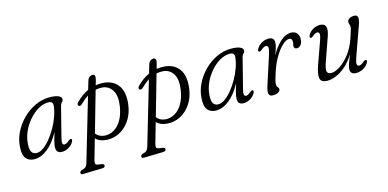

<svg xmlns="http://www.w3.org/2000/svg" viewBox="-73 -968 3274 1620"><g transform="rotate(-15 1564.0 -158.0)"><path d="M392 -105.5Q384 -73.5 387 -59.8Q390 -46 404.5 -46Q420.5 -46 445.5 -68Q461 -80.5 468.5 -77Q479.5 -71 469.5 -51Q456 -25.5 427.5 -8.2Q399 9 367 9Q318.5 9 318.5 -39.5Q318.5 -51.5 320.8 -66.2Q323 -81 329.5 -105Q336 -129 348.5 -169.5Q301 -81.5 243 -36.2Q185 9 127 9Q81.5 9 55.5 -21Q29.5 -51 34 -119.5Q37 -185 67 -246.5Q97 -308 145.8 -356.8Q194.5 -405.5 255.2 -434.2Q316 -463 381 -463Q433.5 -463 460 -451Q486.5 -439 485.5 -419.5Q484.5 -405 474.2 -396Q464 -387 460 -373ZM105.5 -129Q102 -77.5 116.8 -57.2Q131.5 -37 160 -37Q187 -37 217.8 -58.8Q248.5 -80.5 278.8 -117.5Q309 -154.5 335 -200Q361 -245.5 378 -293.5Q395 -341.5 399.5 -385Q403 -424.5 361 -424.5Q317.5 -424.5 273.8 -399.5Q230 -374.5 193 -332Q156 -289.5 132.2 -236.8Q108.5 -184 105.5 -129Z M632 -336.5Q615 -321 602.5 -330.5Q595 -335.5 597.2 -345Q599.5 -354.5 608.5 -363Q659 -414 714.5 -439L736 -511.5Q742 -532.5 754.5 -542.2Q767 -552 781.5 -552Q812.5 -552 798.5 -502.5L786.5 -460.5Q816.5 -465 848.5 -463.5Q936 -458.5 980 -398.8Q1024 -339 1009 -228.5Q998.5 -153 961.5 -98.2Q924.5 -43.5 871.2 -15.5Q818 12.5 758.5 9Q696.5 5.5 663 -29.5L613 145Q608 163 609.2 175.5Q610.5 188 631 191L663.5 196Q683.5 199.5 683.5 212.5Q683.5 230 661 231L488.5 235.5Q470 236.5 470 221Q470 208.5 486.5 201.5Q512 195.5 522.8 185.2Q533.5 175 540 154.5L701 -393Q667 -371.5 632 -336.5ZM750 -30Q792.5 -27 831 -49Q869.5 -71 897.8 -118.2Q926 -165.5 937 -237.5Q950.5 -326 920.8 -374Q891 -422 836 -427.5Q805.5 -430.5 776 -424L674.5 -69Q700.5 -34 750 -30Z M1164 -336.5Q1147 -321 1134.5 -330.5Q1127 -335.5 1129.2 -345Q1131.5 -354.5 1140.5 -363Q1191 -414 1246.5 -439L1268 -511.5Q1274 -532.5 1286.5 -542.2Q1299 -552 1313.5 -552Q1344.5 -552 1330.5 -502.5L1318.5 -460.5Q1348.5 -465 1380.5 -463.5Q1468 -458.5 1512 -398.8Q1556 -339 1541 -228.5Q1530.5 -153 1493.5 -98.2Q1456.5 -43.5 1403.2 -15.5Q1350 12.5 1290.5 9Q1228.5 5.5 1195 -29.5L1145 145Q1140 163 1141.2 175.5Q1142.5 188 1163 191L1195.5 196Q1215.5 199.5 1215.5 212.5Q1215.5 230 1193 231L1020.5 235.5Q1002 236.5 1002 221Q1002 208.5 1018.5 201.5Q1044 195.5 1054.8 185.2Q1065.5 175 1072 154.5L1233 -393Q1199 -371.5 1164 -336.5ZM1282 -30Q1324.5 -27 1363 -49Q1401.5 -71 1429.8 -118.2Q1458 -165.5 1469 -237.5Q1482.5 -326 1452.8 -374Q1423 -422 1368 -427.5Q1337.5 -430.5 1308 -424L1206.5 -69Q1232.5 -34 1282 -30Z M1978 -105.5Q1970 -73.5 1973 -59.8Q1976 -46 1990.5 -46Q2006.5 -46 2031.5 -68Q2047 -80.5 2054.5 -77Q2065.5 -71 2055.5 -51Q2042 -25.5 2013.5 -8.2Q1985 9 1953 9Q1904.5 9 1904.5 -39.5Q1904.5 -51.5 1906.8 -66.2Q1909 -81 1915.5 -105Q1922 -129 1934.5 -169.5Q1887 -81.5 1829 -36.2Q1771 9 1713 9Q1667.5 9 1641.5 -21Q1615.5 -51 1620 -119.5Q1623 -185 1653 -246.5Q1683 -308 1731.8 -356.8Q1780.5 -405.5 1841.2 -434.2Q1902 -463 1967 -463Q2019.5 -463 2046 -451Q2072.5 -439 2071.5 -419.5Q2070.5 -405 2060.2 -396Q2050 -387 2046 -373ZM1691.5 -129Q1688 -77.5 1702.8 -57.2Q1717.5 -37 1746 -37Q1773 -37 1803.8 -58.8Q1834.5 -80.5 1864.8 -117.5Q1895 -154.5 1921 -200Q1947 -245.5 1964 -293.5Q1981 -341.5 1985.5 -385Q1989 -424.5 1947 -424.5Q1903.5 -424.5 1859.8 -399.5Q1816 -374.5 1779 -332Q1742 -289.5 1718.2 -236.8Q1694.5 -184 1691.5 -129Z M2193 -377Q2179.5 -382 2189.5 -401Q2203 -427.5 2232.8 -445.2Q2262.5 -463 2295.5 -463Q2343.5 -463 2343.5 -418Q2343.5 -397.5 2335.2 -369.8Q2327 -342 2316 -313Q2351.5 -379 2397.5 -420.8Q2443.5 -462.5 2490.5 -462.5Q2524 -462.5 2541 -443Q2558 -423.5 2558 -392Q2557.5 -359 2543.2 -340.5Q2529 -322 2508 -322Q2495.5 -322 2489.2 -329Q2483 -336 2483 -346.5Q2483 -355 2485.8 -364.2Q2488.5 -373.5 2488.5 -385.5Q2488.5 -399 2482.8 -407.5Q2477 -416 2463.5 -416Q2437 -416 2403.2 -385Q2369.5 -354 2336.2 -298Q2303 -242 2279 -166.5Q2267 -129.5 2261.8 -108.5Q2256.5 -87.5 2256.5 -72Q2256.5 -57 2265.5 -47.8Q2274.5 -38.5 2274.5 -27Q2274.5 -12 2256 -1.5Q2237.5 9 2209 9Q2180 9 2174.8 -13.8Q2169.5 -36.5 2186.5 -87.5L2265 -329.5Q2279 -372 2276.8 -390.2Q2274.5 -408.5 2257.5 -408.5Q2240 -408.5 2216 -387Q2200.5 -373.5 2193 -377Z M3044 -76Q3056 -69.5 3044 -49.5Q3028 -23 2998.5 -7Q2969 9 2938.5 9Q2887.5 9 2887.5 -35Q2887.5 -52.5 2896.2 -78.8Q2905 -105 2925 -156Q2886.5 -95 2843.8 -59Q2801 -23 2760.5 -7Q2720 9 2687.5 9Q2629.5 9 2623.5 -29.5Q2617.5 -68 2642.5 -138.5L2713.5 -337.5Q2727 -375 2724 -391Q2721 -407 2705 -407Q2696.5 -407 2686.8 -402.2Q2677 -397.5 2664 -386Q2648.5 -373 2640.5 -377Q2630 -383 2640.5 -403.5Q2655 -430 2683.5 -446.2Q2712 -462.5 2744 -462.5Q2823 -462.5 2784 -351L2711.5 -145Q2692 -89 2698.2 -67.2Q2704.5 -45.5 2735 -45.5Q2767 -45.5 2811 -73.5Q2855 -101.5 2896.8 -155.8Q2938.5 -210 2965.5 -288.5Q2981.5 -336 2986.2 -353.5Q2991 -371 2991 -381Q2991 -391.5 2987.2 -401.2Q2983.5 -411 2983.5 -423.5Q2983.5 -441.5 3000.8 -452Q3018 -462.5 3045 -462.5Q3069 -462.5 3073.8 -441.2Q3078.5 -420 3061 -372L2971 -119.5Q2956 -77.5 2958.8 -61.2Q2961.5 -45 2977.5 -45Q2994.5 -45 3019.5 -67Q3036 -80 3044 -76Z"/></g></svg>

Font: Fraunces 9pt S050 Light
Style: Italic
Weight: 300
Italic angle: -16°
Version: Version 1.000; ttfautohint (v1.8.3)